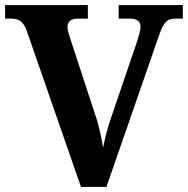

<svg xmlns="http://www.w3.org/2000/svg" viewBox="-20 -734 738 754"><path d="M85 -613 298 0H398L602 -588C623 -649 636 -661 670 -661H698V-714H446V-661H489C519 -661 532 -649 532 -629C532 -616 526 -596 519 -573L417 -274C403 -235 391 -187 385 -154C379 -190 368 -244 356 -277L256 -582C251 -598 245 -615 245 -628C245 -650 260 -661 287 -661H325V-714H0V-661H23C51 -661 72 -651 85 -613Z"/></svg>

Font: Noto Serif Georgian Bold
Style: Regular
Weight: 700
Designer: Monotype Design Team, Akaki Razmadze
Foundry: Google LLC
Version: Version 2.003